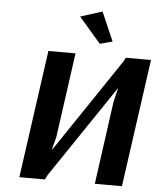

<svg xmlns="http://www.w3.org/2000/svg" viewBox="-58 -923 807 973"><g transform="rotate(5 345.0 -436.5)"><path d="M424 -873 488 -726 424 -709 313 -838ZM599 0H461L519 -420L536 -492H535L218 -22L207 0H77L168 -650H306L246 -219L229 -154H231L550 -628L562 -650H690Z"/></g></svg>

Font: Arsenal
Style: Bold Italic
Weight: 700
Italic angle: -9.10001°
Designer: Andrij Shevchenko
Foundry: Stairsfor
Version: Version 2.001;PS 002.001;hotconv 1.0.88;makeotf.lib2.5.64775